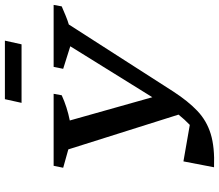

<svg xmlns="http://www.w3.org/2000/svg" viewBox="-75 -814 894 784"><g transform="rotate(-90 372.0 -422.0)"><path d="M81 5 105 -120 254 -94Q276 -115 296 -140L154 -590L79 -611L87 -650H381L375 -617Q327 -595 272 -584L367 -247L575 -582L483 -611L491 -650H744L738 -617Q717 -608 699 -600.5Q681 -593 664 -588L390 -161Q351 -101 311 -63Q271 -25 217 -8.5Q163 8 81 5ZM344 -781 359 -849H598L583 -781Z"/></g></svg>

Font: Piazzolla Medium
Style: Italic
Weight: 500
Italic angle: -11.3°
Designer: Juan Pablo del Peral
Foundry: Huerta Tipografica
Version: Version 1.330